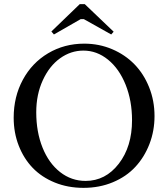

<svg xmlns="http://www.w3.org/2000/svg" viewBox="-20 -885 804 918"><path d="M237.8 -720.2 225.6 -734.4 361.3 -865.2H385.3L523.4 -733.4L511.7 -720.2L380.9 -793.5H365.7ZM378.9 13.2Q304.7 13.2 242.2 -12.2Q179.7 -37.6 136.7 -82Q93.8 -126.5 69.6 -188.5Q45.4 -250.5 45.4 -322.3Q45.4 -422.4 89.1 -503.4Q132.8 -584.5 210.2 -630.4Q287.6 -676.3 382.8 -676.3Q453.6 -676.3 515.9 -649.9Q578.1 -623.5 622.8 -577.6Q667.5 -531.7 693.1 -467.5Q718.8 -403.3 718.8 -330.1Q718.8 -259.3 694.6 -196.5Q670.4 -133.8 627.2 -87.2Q584 -40.5 519.8 -13.7Q455.6 13.2 378.9 13.2ZM389.2 -20Q484.4 -20 547.9 -102.1Q611.3 -184.1 611.3 -310.1Q611.3 -403.3 580.6 -480Q549.8 -556.6 496.3 -599.9Q442.9 -643.1 378.9 -643.1Q318.4 -643.1 267.1 -606.2Q215.8 -569.3 184.6 -501.2Q153.3 -433.1 153.3 -348.1Q153.3 -254.4 183.3 -179.4Q213.4 -104.5 267.3 -62.3Q321.3 -20 389.2 -20Z"/></svg>

Font: Elstob 10pt
Style: Regular
Weight: 400
Designer: Peter S. Baker
Version: Version 1.015